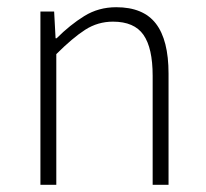

<svg xmlns="http://www.w3.org/2000/svg" viewBox="-20 -512 572 532"><path d="M92 0V-480H130L134 -406H137Q174 -443 213.5 -467.5Q253 -492 302 -492Q377 -492 412 -446.5Q447 -401 447 -308V0H403V-302Q403 -379 377.5 -415.5Q352 -452 293 -452Q251 -452 216 -429.5Q181 -407 136 -362V0Z"/></svg>

Font: Mada Light
Style: Regular
Weight: 300
Designer: Khaled Hosny
Version: Version 1.5